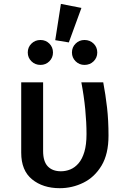

<svg xmlns="http://www.w3.org/2000/svg" viewBox="-20 -949 640 982"><path d="M508 -528Q520 -464.5 527.5 -399Q535 -333.5 535 -255.5Q535 -161.5 499.5 -102.2Q464 -43 407 -14.8Q350 13.5 285.5 13.5Q199.5 13.5 144 -31.8Q88.5 -77 88.5 -168V-528H200.5V-176.5Q200.5 -123 224.5 -98Q248.5 -73 291.5 -73Q316.5 -73 339.8 -82.5Q363 -92 381.8 -113.8Q400.5 -135.5 411.5 -172.2Q422.5 -209 422.5 -263.5Q422.5 -322.5 416 -390Q409.5 -457.5 396 -528ZM291.5 -929 396.5 -908.5 332 -732 262.5 -743.5ZM187 -744.5Q214 -744.5 232.5 -726Q251 -707.5 251 -680.5Q251 -654 232.5 -635.5Q214 -617 187 -617Q159.5 -617 140.8 -635.5Q122 -654 122 -680.5Q122 -707.5 140.8 -726Q159.5 -744.5 187 -744.5ZM412 -744.5Q440 -744.5 458.8 -726Q477.5 -707.5 477.5 -680.5Q477.5 -654 458.8 -635.5Q440 -617 412 -617Q385.5 -617 366.8 -635.5Q348 -654 348 -680.5Q348 -707.5 366.8 -726Q385.5 -744.5 412 -744.5Z"/></svg>

Font: Fira Code Light Medium
Style: Regular
Weight: 500
Monospace: yes
Version: Version 5.002